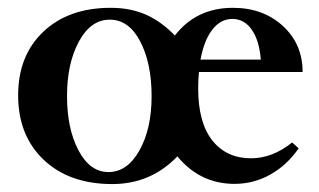

<svg xmlns="http://www.w3.org/2000/svg" viewBox="-20 -459 816 491"><path d="M267.1 11.7Q157.2 11.7 91.8 -50.3Q26.4 -112.3 26.4 -215.3Q26.4 -316.9 90.8 -377.9Q155.3 -439 263.2 -439Q313 -439 352.3 -421.9Q391.6 -404.8 427.2 -368.2Q481.9 -439 575.7 -439Q652.8 -439 703.4 -392.6Q753.9 -346.2 753.9 -274.9H488.8Q486.8 -257.3 486.8 -232.9Q486.8 -145.5 522.9 -99.9Q559.1 -54.2 622.1 -54.2Q676.8 -54.2 727.1 -94.7L743.7 -79.6Q713.9 -36.6 671.4 -12.7Q628.9 11.2 579.6 11.2Q491.7 11.2 433.6 -59.1Q365.7 11.7 267.1 11.7ZM574.2 -410.6Q544.4 -410.6 523.2 -383.5Q502 -356.4 492.7 -306.6H647Q643.1 -355.5 623.8 -383.1Q604.5 -410.6 574.2 -410.6ZM257.3 -19Q305.7 -19 336.7 -74.5Q367.7 -129.9 367.7 -212.9Q367.7 -297.4 338.6 -353Q309.6 -408.7 260.7 -408.7Q211.9 -408.7 181.6 -352.5Q151.4 -296.4 151.4 -213.4Q151.4 -129.9 180.7 -74.5Q210 -19 257.3 -19Z"/></svg>

Font: Elstob 14pt SemiBold
Style: Regular
Weight: 600
Designer: Peter S. Baker
Version: Version 1.015